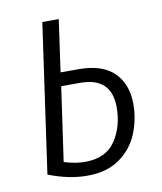

<svg xmlns="http://www.w3.org/2000/svg" viewBox="-66 -578 545 644"><g transform="rotate(-10 206.0 -256.0)"><path d="M374 -199Q374 -146 354 -98Q334 -50 290.5 -19.5Q247 11 181 11Q118 11 49 -16L121 -523H177L152 -346H214Q294 -346 334 -306.5Q374 -267 374 -199ZM317 -198Q317 -300 211 -300H146L110 -48Q149 -36 181 -36Q252 -36 284.5 -84Q317 -132 317 -198Z"/></g></svg>

Font: Fira Sans Extra Condensed Light
Style: Italic
Weight: 300
Width: 3
Italic angle: -8°
Designer: Carrois Corporate & Edenspiekermann AG
Foundry: Carrois Corporate GbR & Edenspiekermann AG
Version: Version 4.203